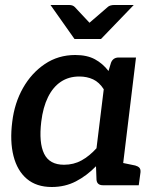

<svg xmlns="http://www.w3.org/2000/svg" viewBox="-20 -741 622 768"><path d="M187 7Q126 7 87.5 -25.5Q49 -58 34 -117Q19 -176 29 -254Q38 -329 72 -389Q106 -449 159.5 -485Q213 -521 281 -521Q328 -521 359.5 -504Q391 -487 414 -457L424 -490Q432 -511 455 -511H524L462 0H392Q368 0 366 -22L364 -76Q327 -38 283.5 -15.5Q240 7 187 7ZM236 -82Q275 -82 306.5 -99.5Q338 -117 366 -148L395 -384Q377 -412 352.5 -423.5Q328 -435 297 -435Q255 -435 223.5 -414Q192 -393 172 -352.5Q152 -312 145 -254Q135 -170 156.5 -126Q178 -82 236 -82ZM435 0 458 -92 521 -79Q532 -76 537.5 -70Q543 -64 542 -52L535 0ZM515 -721 384 -585H278L182 -721H257Q271 -721 279 -713L338 -650L411 -713Q415 -717 422 -719Q429 -721 436 -721Z"/></svg>

Font: Aleo SemiBold
Style: Italic
Weight: 600
Italic angle: -7°
Designer: Alessio Laiso
Foundry: Alessio Laiso
Version: Version 2.001;gftools[0.9.29]